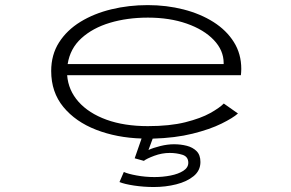

<svg xmlns="http://www.w3.org/2000/svg" viewBox="-20 -532 1140 752"><path d="M582.5 200.5Q543.5 200.5 505.2 194.8Q467 189 448 181L465 141.5Q481 149 515 155.2Q549 161.5 585 161.5Q617.5 161.5 648 155.5Q678.5 149.5 698 137Q717.5 124.5 717.5 105.5Q717.5 81.5 694.5 74.2Q671.5 67 644.5 67Q614 67 584 78.2Q554 89.5 543.5 98L507.5 88L534.5 10.5Q437 7.5 356.5 -23.8Q276 -55 228.2 -113Q180.5 -171 180.5 -254Q180.5 -317.5 211.2 -365.8Q242 -414 295 -446.5Q348 -479 416 -495.5Q484 -512 558.5 -512Q632.5 -512 698.8 -495Q765 -478 816 -445.8Q867 -413.5 896 -367.2Q925 -321 925 -262Q925 -256 924.5 -249Q924 -242 923.5 -237.5H243Q247.5 -178.5 287.5 -133.5Q327.5 -88.5 397 -63.2Q466.5 -38 559 -38Q645 -38 705.8 -53.2Q766.5 -68.5 803.5 -89.2Q840.5 -110 856.5 -126.5L912 -87.5Q892.5 -70 847.5 -47.8Q802.5 -25.5 734.5 -8.5Q666.5 8.5 578 11L561.5 55.5Q579.5 47 607.8 40Q636 33 661.5 33Q688 33 711.5 39Q735 45 750 60Q765 75 765 102.5Q765 136 738.5 157.8Q712 179.5 670.2 190Q628.5 200.5 582.5 200.5ZM559.5 -463Q478.5 -463 410.8 -442.8Q343 -422.5 298.8 -382.2Q254.5 -342 245 -281H856V-285Q856 -335 817.2 -375.5Q778.5 -416 711.5 -439.5Q644.5 -463 559.5 -463Z"/></svg>

Font: Trispace Expanded ExtraLight
Style: Regular
Weight: 200
Width: 7
Designer: Tyler Finck
Foundry: Etcetera Type Company
Version: Version 1.210; ttfautohint (v1.8.3)